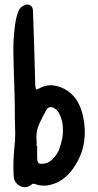

<svg xmlns="http://www.w3.org/2000/svg" viewBox="-20 -804 423 827"><path d="M137 -418Q139 -419 141.5 -420Q144 -421 146 -422Q178 -440 210.5 -436Q243 -432 272 -412Q299 -393 314 -366.5Q329 -340 336 -310Q351 -248 341.5 -189Q332 -130 294 -77Q274 -48 246.5 -29.5Q219 -11 183 -5Q171 -4 158.5 -5Q146 -6 135 -10Q130 -12 125 -12.5Q120 -13 114 -8Q100 4 83 2Q66 0 53 -12.5Q40 -25 39 -44Q37 -76 38 -107Q39 -138 42 -169Q46 -201 45.5 -231.5Q45 -262 44 -293Q44 -349 42.5 -403Q41 -457 39 -512Q38 -550 37.5 -587Q37 -624 41 -662Q43 -686 47 -710.5Q51 -735 60 -757Q67 -774 84 -781Q98 -788 110 -781Q122 -774 122 -758Q125 -677 127.5 -595.5Q130 -514 132 -433Q134 -429 133.5 -426Q133 -423 137 -418ZM138 -175H140V-127Q140 -107 146.5 -101.5Q153 -96 173 -100Q183 -101 191.5 -106.5Q200 -112 207 -119Q228 -140 237 -167Q244 -187 248 -207.5Q252 -228 251 -250Q251 -283 236 -313Q232 -321 227 -327Q222 -333 215 -337Q193 -351 180 -331Q164 -302 149.5 -271.5Q135 -241 137 -203Q138 -196 138 -189Q138 -182 138 -175Z"/></svg>

Font: Delicious Handrawn
Style: Regular
Weight: 400
Designer: Agung Rohmat
Foundry: Agung Rohmat
Version: Version 1.002; ttfautohint (v1.8.4.7-5d5b);gftools[0.9.27]